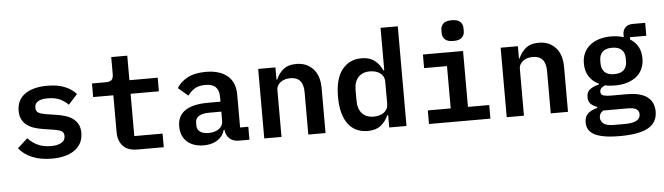

<svg xmlns="http://www.w3.org/2000/svg" viewBox="-54 -979 4909 1420"><g transform="rotate(-5 2400.0 -269.0)"><path d="M298 12Q213 12 151 -14.5Q89 -41 54 -86L129 -154Q161 -119 202.5 -100Q244 -81 299 -81Q347 -81 376 -97Q405 -113 405 -146Q405 -174 385.5 -184Q366 -194 334 -199L251 -212Q219 -217 188.5 -226.5Q158 -236 134.5 -253Q111 -270 97 -296.5Q83 -323 83 -361Q83 -442 143.5 -485Q204 -528 310 -528Q385 -528 437.5 -507Q490 -486 524 -448L457 -374Q435 -398 398.5 -416.5Q362 -435 306 -435Q208 -435 208 -374Q208 -346 228 -335.5Q248 -325 280 -320L362 -307Q395 -302 425.5 -292.5Q456 -283 479.5 -266Q503 -249 517 -223Q531 -197 531 -159Q531 -79 469.5 -33.5Q408 12 298 12Z M935 0Q861 0 826 -39Q791 -78 791 -140V-415H641V-516H743Q774 -516 787 -528.5Q800 -541 800 -573V-698H919V-516H1129V-415H919V-101H1129V0Z M1690 0Q1643 0 1617.5 -23.5Q1592 -47 1587 -89H1582Q1568 -41 1527 -14.5Q1486 12 1426 12Q1348 12 1302 -29Q1256 -70 1256 -143Q1256 -299 1485 -299H1576V-333Q1576 -382 1552 -407Q1528 -432 1474 -432Q1425 -432 1395 -413Q1365 -394 1344 -364L1271 -426Q1295 -469 1348.5 -498.5Q1402 -528 1487 -528Q1589 -528 1646.5 -480.5Q1704 -433 1704 -339V-96H1765V0ZM1469 -76Q1515 -76 1545.5 -97.5Q1576 -119 1576 -156V-225H1488Q1383 -225 1383 -159V-139Q1383 -108 1406 -92Q1429 -76 1469 -76Z M1875 0V-516H2003V-425H2008Q2025 -467 2060.5 -497.5Q2096 -528 2159 -528Q2235 -528 2282.5 -477.5Q2330 -427 2330 -333V0H2202V-315Q2202 -427 2105 -427Q2085 -427 2067 -422Q2049 -417 2034.5 -406.5Q2020 -396 2011.5 -381Q2003 -366 2003 -345V0Z M2803 -91H2796Q2775 -44 2738.5 -16Q2702 12 2642 12Q2598 12 2561.5 -4.5Q2525 -21 2499 -54.5Q2473 -88 2459 -139Q2445 -190 2445 -258Q2445 -394 2499 -461Q2553 -528 2642 -528Q2702 -528 2738.5 -500Q2775 -472 2796 -425H2803V-740H2931V0H2803ZM2696 -90Q2718 -90 2737.5 -95.5Q2757 -101 2771.5 -111.5Q2786 -122 2794.5 -138.5Q2803 -155 2803 -177V-339Q2803 -361 2794.5 -377.5Q2786 -394 2771.5 -404.5Q2757 -415 2737.5 -420.5Q2718 -426 2696 -426Q2640 -426 2609.5 -392Q2579 -358 2579 -299V-217Q2579 -158 2609.5 -124Q2640 -90 2696 -90Z M3332 -596Q3287 -596 3268.5 -615Q3250 -634 3250 -661V-685Q3250 -712 3268.5 -731Q3287 -750 3332 -750Q3377 -750 3395.5 -731Q3414 -712 3414 -685V-661Q3414 -634 3395.5 -615Q3377 -596 3332 -596ZM3098 -101H3268V-415H3098V-516H3396V-101H3554V0H3098Z M3675 0V-516H3803V-425H3808Q3825 -467 3860.5 -497.5Q3896 -528 3959 -528Q4035 -528 4082.5 -477.5Q4130 -427 4130 -333V0H4002V-315Q4002 -427 3905 -427Q3885 -427 3867 -422Q3849 -417 3834.5 -406.5Q3820 -396 3811.5 -381Q3803 -366 3803 -345V0Z M4776 54Q4776 135 4708.5 173.5Q4641 212 4498 212Q4428 212 4381 203.5Q4334 195 4305.5 179Q4277 163 4265 140.5Q4253 118 4253 90Q4253 47 4278 24Q4303 1 4348 -10V-18Q4318 -28 4300.5 -46Q4283 -64 4283 -96Q4283 -134 4308.5 -153Q4334 -172 4376 -182V-187Q4330 -209 4304 -249Q4278 -289 4278 -346Q4278 -389 4293.5 -422.5Q4309 -456 4337.5 -479.5Q4366 -503 4406 -515.5Q4446 -528 4495 -528Q4547 -528 4589 -514V-536Q4589 -566 4608.5 -586Q4628 -606 4663 -606H4756V-510H4634V-493Q4672 -470 4692.5 -433.5Q4713 -397 4713 -346Q4713 -303 4697.5 -269Q4682 -235 4653.5 -212Q4625 -189 4584.5 -176.5Q4544 -164 4495 -164Q4475 -164 4456.5 -165.5Q4438 -167 4421 -172Q4407 -167 4394 -156Q4381 -145 4381 -127Q4381 -103 4404 -97.5Q4427 -92 4459 -92H4576Q4630 -92 4668 -81.5Q4706 -71 4730 -51.5Q4754 -32 4765 -5Q4776 22 4776 54ZM4656 63Q4656 40 4637.5 26.5Q4619 13 4569 13H4391Q4361 30 4361 63Q4361 90 4383.5 108Q4406 126 4460 126H4543Q4656 126 4656 63ZM4495 -248Q4544 -248 4567 -271.5Q4590 -295 4590 -333V-359Q4590 -397 4567 -420.5Q4544 -444 4495 -444Q4447 -444 4424 -420.5Q4401 -397 4401 -359V-333Q4401 -295 4424 -271.5Q4447 -248 4495 -248Z"/></g></svg>

Font: IBM Plex Mono SmBld
Style: Regular
Weight: 600
Monospace: yes
Designer: Mike Abbink, Paul van der Laan, Pieter van Rosmalen
Foundry: Bold Monday
Version: Version 2.3